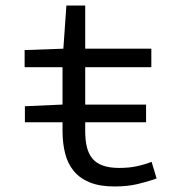

<svg xmlns="http://www.w3.org/2000/svg" viewBox="-20 -662 640 694"><path d="M70 -220V-278L206 -284V-419H69V-481L209 -486L220 -642H288V-486H527V-419H288V-284H508V-220H288V-188Q288 -155 294 -130.5Q300 -106 314 -89Q328 -72 352 -63.5Q376 -55 411 -55Q446 -55 474 -61Q502 -67 528 -77L546 -17Q513 -5 476.5 3.5Q440 12 394 12Q341 12 305 -2.5Q269 -17 247 -43.5Q225 -70 215.5 -107Q206 -144 206 -189V-220Z"/></svg>

Font: Source Code Pro
Style: Regular
Weight: 400
Monospace: yes
Designer: Paul D. Hunt, Teo Tuominen
Foundry: Adobe Systems Incorporated
Version: Version 2.030;PS 1.000;hotconv 16.6.51;makeotf.lib2.5.65220